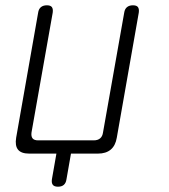

<svg xmlns="http://www.w3.org/2000/svg" viewBox="-20 -580 640 725"><path d="M176 97 193 0H90Q60 0 48 -15Q36 -30 41 -60L124 -532Q126 -546 134.5 -553Q143 -560 157 -560Q171 -560 176 -553Q181 -546 179 -532L99 -80Q97 -65 103 -57.5Q109 -50 124 -50H334Q349 -50 358 -57.5Q367 -65 369 -80L449 -532Q451 -546 459.5 -553Q468 -560 482 -560Q496 -560 501 -553Q506 -546 504 -532L421 -60Q416 -30 398 -15Q380 0 350 0H248L231 97Q229 111 221 118Q213 125 199 125Q185 125 179.5 118Q174 111 176 97Z"/></svg>

Font: Maple Mono Thin
Style: Italic
Weight: 250
Italic angle: -10°
Monospace: yes
Designer: subframe7536
Version: Version 7.000